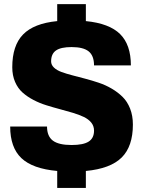

<svg xmlns="http://www.w3.org/2000/svg" viewBox="-20 -820 700 939"><path d="M330.1 -589.8Q277.8 -589.8 253.9 -573.2Q230 -556.6 230 -520Q230 -502.9 243.7 -489.7Q257.3 -476.6 280.5 -468Q303.7 -459.5 333.7 -451.7Q363.8 -443.8 397 -435.1Q430.2 -426.3 463.1 -415.3Q496.1 -404.3 526.1 -386.7Q556.2 -369.1 579.3 -346.4Q602.5 -323.7 616.2 -289.1Q629.9 -254.4 629.9 -210.9Q629.9 -104 575 -49.6Q520 4.9 399.9 16.1V99.1H259.8V16.1Q139.6 5.4 84.7 -46.6Q29.8 -98.6 29.8 -201.2H210Q210 -153.8 238.5 -132.3Q267.1 -110.8 330.1 -110.8Q387.7 -110.8 413.8 -127.7Q439.9 -144.5 439.9 -181.2Q439.9 -203.6 426.3 -220.5Q412.6 -237.3 389.4 -248.3Q366.2 -259.3 336.2 -268.3Q306.2 -277.3 272.9 -286.1Q239.7 -294.9 206.8 -305.2Q173.8 -315.4 143.8 -331.1Q113.8 -346.7 90.6 -367.2Q67.4 -387.7 53.7 -419.4Q40 -451.2 40 -491.2Q40 -597.2 92.8 -651.4Q145.5 -705.6 259.8 -716.8V-799.8H399.9V-716.8Q514.6 -705.6 567.4 -653.3Q620.1 -601.1 620.1 -500H439.9Q439.9 -547.4 413.8 -568.6Q387.7 -589.8 330.1 -589.8Z"/></svg>

Font: Fivo Sans Heavy
Style: Regular
Weight: 900
Designer: Alexander Slobzheninov
Foundry: Alexander Slobzheninov
Version: 1.0